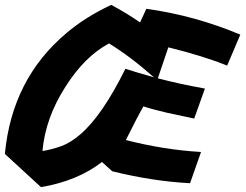

<svg xmlns="http://www.w3.org/2000/svg" viewBox="-38 -715 1009 787"><path d="M380 -51Q279 27 130 52L-18 -84Q11 -392 235 -580Q313 -646 418 -695Q485 -659 536 -623L562 -679Q762 -651 947 -573L893 -446Q801 -484 652 -521L609 -394Q700 -370 802 -352L758 -229L646 -253Q582 -268 550 -279Q524 -234 478 -141Q633 -101 786 -92L741 36Q588 28 422 -13ZM593 -398Q497 -483 409 -537Q309 -484 230 -359Q148 -231 136 -96Q174 -102 212 -115.5Q250 -129 291 -164Q381 -241 476 -433Q503 -424 593 -398Z"/></svg>

Font: Vampiro One
Style: Regular
Weight: 400
Designer: Riccardo De Franceschi
Foundry: Sorkin Type Co.
Version: Version 1.002